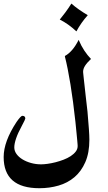

<svg xmlns="http://www.w3.org/2000/svg" viewBox="-20 -916 590 1049"><path d="M335 -610.4Q355.5 -621.6 374.3 -643.3Q393.1 -665 409.7 -698.2Q423.8 -665 440.7 -639.6Q457.5 -614.3 477.1 -593.8Q455.6 -573.7 444.8 -556.9Q434.1 -540 434.1 -524.4Q434.1 -522.5 434.3 -519.8Q434.6 -517.1 435.3 -509.5Q436 -502 437.5 -488.3Q439 -474.6 441.7 -450.9Q444.3 -427.2 448.2 -391.8Q452.1 -356.4 458 -306.2Q462.9 -250 465.6 -212.2Q468.3 -174.3 468.3 -152.8Q468.3 -81.1 446.3 -30.5Q424.3 20 387 51.8Q349.6 83.5 300 97.9Q250.5 112.3 195.3 112.3Q0 112.3 0 -58.1Q0 -142.6 70.3 -249.5Q81.5 -265.6 89.6 -274.4Q97.7 -283.2 102.5 -283.2Q118.2 -283.2 118.2 -268.1Q118.2 -267.1 113.8 -256.8Q109.4 -246.6 98.1 -226.1Q78.1 -189.5 68.1 -160.2Q58.1 -130.9 58.1 -110.8Q58.1 -91.3 70.3 -74.5Q82.5 -57.6 103 -45.2Q123.5 -32.7 149.9 -25.4Q176.3 -18.1 204.6 -18.1Q219.7 -18.1 240.5 -21Q261.2 -23.9 283.4 -29.5Q305.7 -35.2 327.4 -43.5Q349.1 -51.8 366.2 -63Q383.3 -74.2 393.8 -87.9Q404.3 -101.6 404.3 -118.2Q404.3 -121.1 403.8 -127.4Q403.3 -133.8 402.1 -147.9Q400.9 -162.1 398.4 -186.5Q396 -210.9 392.1 -250Q379.9 -363.3 365 -454.8Q350.1 -546.4 334.5 -607.4ZM459.5 -833Q422.4 -791.5 397.5 -744.6Q352.1 -786.6 306.6 -809.1Q320.8 -826.2 336.9 -847.9Q353 -869.6 370.1 -896.5Q388.7 -879.9 410.9 -864.3Q433.1 -848.6 459.5 -833Z"/></svg>

Font: XB Niloofar
Style: Bold
Weight: 700
Designer: Behnam
Foundry: Irmug
Version: Version 7.201 2008